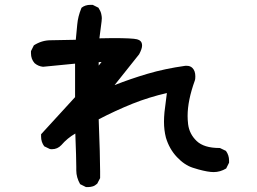

<svg xmlns="http://www.w3.org/2000/svg" viewBox="-20 -711 1040 778"><path d="M289.1 -20.5V-35.2Q289.1 -69.3 285.2 -169.9Q252.9 -151.4 228.5 -123Q212.9 -106.4 190.4 -106.4Q183.6 -106.4 181.6 -107.4L159.2 -118.2Q146.5 -135.7 146.5 -157.2Q146.5 -160.2 146.5 -167L284.2 -317.4V-453.1L154.3 -440.4Q134.8 -442.4 120.1 -455.1Q105.5 -471.7 105.5 -495.1Q105.5 -498 105.5 -503.9L117.2 -527.3Q149.4 -547.9 185.5 -547.9L287.1 -549.8Q290 -579.1 293 -611.8Q295.9 -644.5 309.6 -677.7L310.5 -679.7Q325.2 -691.4 346.7 -691.4Q349.6 -691.4 355.5 -691.4L378.9 -679.7Q387.7 -666 390.1 -655.3Q392.6 -644.5 392.6 -637.2Q392.6 -629.9 391.6 -624L382.8 -555.7Q412.1 -556.6 436.5 -556.6Q516.6 -556.6 535.2 -551.8Q543.9 -549.8 549.8 -543.9Q555.7 -538.1 555.7 -525.9Q555.7 -513.7 543.9 -491.2L444.3 -366.2Q508.8 -391.6 578.1 -412.1Q647.5 -432.6 730.5 -444.3Q732.4 -444.3 737.3 -444.3Q751 -444.3 759.8 -435.5Q771.5 -423.8 771.5 -401.4Q771.5 -388.7 769.5 -384.8Q740.2 -303.7 740.2 -241.2Q740.2 -225.6 742.2 -208Q747.1 -168 776.9 -139.6Q806.6 -111.3 869.1 -111.3H871.1L895.5 -99.6Q908.2 -82 908.2 -60.5Q908.2 -57.6 908.2 -51.8L896.5 -28.3Q872.1 -13.7 845.7 -13.7Q823.2 -13.7 784.2 -24.4Q772.5 -27.3 761.7 -31.2Q727.5 -42 696.8 -74.7Q666 -107.4 652.3 -153.3Q644.5 -183.6 644.5 -217.8Q644.5 -235.4 646.5 -256.8Q652.3 -299.8 656.2 -334Q584 -317.4 517.6 -291Q447.3 -262.7 379.9 -227.5Q385.7 -77.1 385.7 -16.6Q385.7 -1 385.7 10.7L374 33.2Q364.3 42 355 44.4Q345.7 46.9 339.8 46.9Q334 46.9 328.1 46.9L304.7 35.2Q289.1 7.8 289.1 -20.5ZM379.9 -445.3 391.6 -460 379.9 -459Z"/></svg>

Font: JasonHandwriting2
Style: SemiBold
Weight: 600
Version: Version 1.04.7